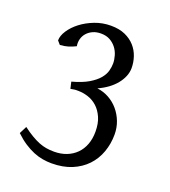

<svg xmlns="http://www.w3.org/2000/svg" viewBox="-117 -690 703 792"><g transform="rotate(20 234.5 -294.0)"><path d="M402.8 -186Q402.8 -145 389.6 -108.4Q376.5 -71.8 350.6 -44.4Q324.7 -17.1 286.6 -1.2Q248.5 14.6 198.2 14.6Q179.2 14.6 159.2 11.2Q139.2 7.8 118.4 -0.7Q97.7 -9.3 76.4 -23.2Q55.2 -37.1 33.2 -58.1L49.8 -90.8Q71.8 -74.2 90.1 -63.5Q108.4 -52.7 124.8 -46.1Q141.1 -39.6 157.2 -36.9Q173.3 -34.2 191.9 -34.2Q221.7 -34.2 246.1 -43.7Q270.5 -53.2 288.1 -70.8Q305.7 -88.4 315.2 -113.5Q324.7 -138.7 324.7 -169.9Q324.7 -206.5 313.2 -232.2Q301.8 -257.8 283.9 -273.9Q266.1 -290 243.9 -297.1Q221.7 -304.2 200.2 -304.2H189.9Q187 -304.2 184.3 -303.7Q181.6 -303.2 178 -302.7Q174.3 -302.2 167 -300.8L160.2 -330.1Q205.1 -342.3 231.9 -358.4Q258.8 -374.5 273.2 -391.8Q287.6 -409.2 292.2 -426.5Q296.9 -443.8 296.9 -459Q296.9 -475.6 291.7 -493.4Q286.6 -511.2 275.6 -525.6Q264.6 -540 248 -549.3Q231.4 -558.6 208 -558.6Q188.5 -558.6 173.1 -551.8Q157.7 -544.9 147.5 -533.4Q137.2 -522 133.1 -506.8Q128.9 -491.7 131.8 -475.1Q115.2 -466.8 100.1 -462.2Q85 -457.5 64 -456.1L50.8 -471.2Q50.8 -491.7 65.9 -514.9Q81.1 -538.1 106.4 -557.6Q131.8 -577.1 165.3 -590.1Q198.7 -603 235.8 -603Q272.5 -603 298.6 -591.3Q324.7 -579.6 341.8 -560.3Q358.9 -541 366.9 -516.8Q375 -492.7 375 -467.8Q375 -449.2 367.7 -431.2Q360.4 -413.1 346.9 -396.5Q333.5 -379.9 314.2 -365.7Q294.9 -351.6 271 -340.8Q298.8 -337.4 323 -324Q347.2 -310.5 364.7 -289.8Q382.3 -269 392.6 -242.4Q402.8 -215.8 402.8 -186Z"/></g></svg>

Font: Gentium Plus Cyr
Style: Regular
Weight: 400
Designer: J. Victor Gaultney, Annie Olsen, Iska Routamaa, Becca Hirsbrunner
Foundry: SIL International
Version: Version 5.000